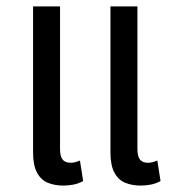

<svg xmlns="http://www.w3.org/2000/svg" viewBox="-20 -568 543 598"><path d="M177 10Q151 10 129.5 1.5Q108 -7 95.5 -30Q83 -53 83 -93V-548H167V-104Q167 -81 175 -71Q183 -61 200 -61Q207 -61 214.5 -63Q222 -65 229 -68L239 -4Q224 4 208.5 7Q193 10 177 10ZM418 10Q392 10 370.5 1.5Q349 -7 336.5 -30Q324 -53 324 -93V-548H408V-104Q408 -81 416 -71Q424 -61 441 -61Q448 -61 455.5 -63Q463 -65 470 -68L480 -4Q465 4 449.5 7Q434 10 418 10Z"/></svg>

Font: Noto Sans Thai Condensed
Style: Regular
Weight: 400
Width: 3
Designer: Monotype Design Team
Foundry: Monotype Imaging Inc.
Version: Version 2.002